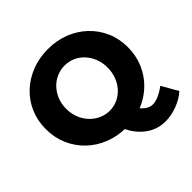

<svg xmlns="http://www.w3.org/2000/svg" viewBox="-219 -900 1254 1254"><g transform="rotate(-45 408.0 -273.0)"><path d="M530 -47Q550 -13 576.5 8Q603 29 632 29Q656 29 688 15Q720 1 752 -23L816 89Q776 125 720.5 145.5Q665 166 612 166Q537 166 476.5 121.5Q416 77 383 1ZM402 -712Q484 -712 552.5 -685Q621 -658 672.5 -609Q724 -560 752.5 -494.5Q781 -429 781 -352Q781 -274 752.5 -207.5Q724 -141 672.5 -91.5Q621 -42 552.5 -14.5Q484 13 402 13Q321 13 252 -14.5Q183 -42 131.5 -91.5Q80 -141 51.5 -207.5Q23 -274 23 -352Q23 -429 51.5 -495Q80 -561 131.5 -609.5Q183 -658 252 -685Q321 -712 402 -712ZM404 -559Q365 -559 329.5 -543.5Q294 -528 267.5 -499.5Q241 -471 226 -433.5Q211 -396 211 -351Q211 -307 226 -268.5Q241 -230 268 -201.5Q295 -173 330 -157Q365 -141 404 -141Q443 -141 477.5 -157Q512 -173 538 -201.5Q564 -230 578.5 -268.5Q593 -307 593 -351Q593 -396 578.5 -433.5Q564 -471 538 -499.5Q512 -528 477.5 -543.5Q443 -559 404 -559Z"/></g></svg>

Font: Alexandria
Style: Bold
Weight: 700
Designer: Mohamed Gaber
Foundry: Kief Type Foundry
Version: Version 5.100